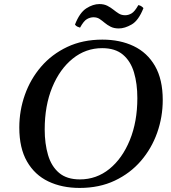

<svg xmlns="http://www.w3.org/2000/svg" viewBox="-20 -910 842 945"><path d="M484 -715Q571 -715 638 -683Q705 -651 743 -585Q781 -519 781 -418Q781 -334 753.5 -256.5Q726 -179 673.5 -118Q621 -57 545 -21Q469 15 372 15Q285 15 218 -17Q151 -49 113 -115Q75 -181 75 -282Q75 -366 102.5 -443.5Q130 -521 182.5 -582Q235 -643 311 -679Q387 -715 484 -715ZM373 -27Q455 -27 518.5 -78.5Q582 -130 619 -220.5Q656 -311 656 -427Q656 -498 639.5 -553.5Q623 -609 585 -641Q547 -673 483 -673Q402 -673 338 -621.5Q274 -570 237 -480Q200 -390 200 -273Q200 -203 216.5 -147Q233 -91 271 -59Q309 -27 373 -27ZM661 -885Q671 -883 677.5 -878Q684 -873 686 -870Q662 -809 628 -789.5Q594 -770 565 -770Q541 -770 524.5 -778.5Q508 -787 495.5 -797.5Q483 -808 470.5 -816.5Q458 -825 440 -825Q424 -825 408 -816Q392 -807 374 -774Q367 -776 360.5 -779Q354 -782 349 -789Q372 -848 405 -869Q438 -890 469 -890Q492 -890 508.5 -881.5Q525 -873 538 -862.5Q551 -852 564.5 -843.5Q578 -835 596 -835Q612 -835 627.5 -844Q643 -853 661 -885Z"/></svg>

Font: Poltawski Nowy
Style: Italic
Weight: 400
Italic angle: -12°
Designer: Adam Pótawski, Mateusz Machalski, Borys Kosmynka, Ania Wieluska
Foundry: Capitalics.wtf
Version: Version 1.001;gftools[0.9.25]